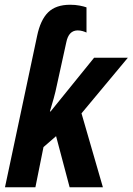

<svg xmlns="http://www.w3.org/2000/svg" viewBox="-20 -788 558 808"><path d="M136 -636Q150 -704 182.5 -736Q215 -768 275 -768Q297 -768 315 -764.5Q333 -761 344 -757V-651Q338 -654 328 -657Q318 -660 307 -660Q269 -660 259 -610L219 -428Q214 -403 206 -374Q198 -345 190 -319H193L376 -545H518L323 -311L413 0H273L216 -215L163 -169L129 0H1Z"/></svg>

Font: Noto Sans Condensed
Style: Bold Italic
Weight: 700
Width: 3
Italic angle: -12°
Designer: Monotype Design Team
Foundry: Monotype Imaging Inc.
Version: Version 2.013; ttfautohint (v1.8.4.7-5d5b)